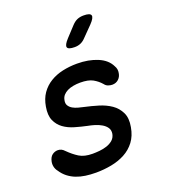

<svg xmlns="http://www.w3.org/2000/svg" viewBox="-143 -889 887 1004"><g transform="rotate(-20 300.0 -387.5)"><path d="M219 10Q188 10 160.5 6Q133 2 110 -7Q87 -16 67.5 -31Q48 -46 33 -69Q24 -80 20.5 -94.5Q17 -109 20 -124Q25 -148 39 -158.5Q53 -169 70 -169Q80 -169 89 -165Q98 -161 107 -151Q134 -124 162 -106.5Q190 -89 236 -89Q253 -89 274.5 -91Q296 -93 315.5 -99.5Q335 -106 349.5 -118.5Q364 -131 368 -152Q371 -172 361.5 -186Q352 -200 335 -210Q318 -220 298 -226Q278 -232 261 -235Q228 -242 193.5 -252Q159 -262 133.5 -280.5Q108 -299 95 -328.5Q82 -358 90 -404Q97 -446 117.5 -475.5Q138 -505 169 -524Q200 -543 238.5 -551.5Q277 -560 319 -560Q383 -560 432.5 -539.5Q482 -519 501 -479Q507 -469 508.5 -459Q510 -449 508 -439Q505 -419 491 -406Q477 -393 456 -393Q446 -393 434 -397Q422 -401 414 -412Q396 -433 371 -447Q346 -461 301 -461Q281 -461 262 -457.5Q243 -454 229 -447Q215 -440 205.5 -429.5Q196 -419 193 -403Q189 -385 196.5 -373Q204 -361 217 -353.5Q230 -346 247 -341.5Q264 -337 278 -334Q315 -326 353 -314.5Q391 -303 420 -283Q449 -263 464.5 -231Q480 -199 471 -151Q463 -105 439.5 -74Q416 -43 381.5 -24.5Q347 -6 305 2Q263 10 219 10ZM339 -645Q303 -645 298.5 -658.5Q294 -672 321 -701L372 -756Q387 -772 402.5 -778.5Q418 -785 438 -785Q474 -785 478.5 -771Q483 -757 455 -728L400 -672Q387 -658 372 -651.5Q357 -645 339 -645Z"/></g></svg>

Font: Maple Mono NL Medium
Style: Italic
Weight: 500
Italic angle: -10°
Monospace: yes
Designer: subframe7536
Version: Version 7.000